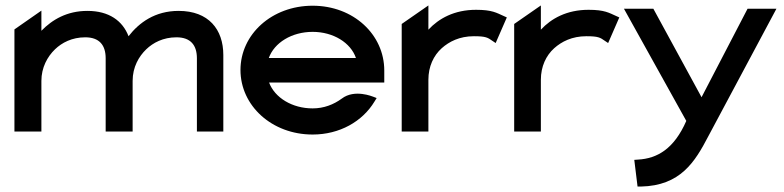

<svg xmlns="http://www.w3.org/2000/svg" viewBox="-20 -483 2879 705"><path d="M368 0H467V-186C467 -237 490 -276 517 -302C542 -326 579 -346 628 -346C680 -346 703 -317 703 -269V0H800V-281C800 -375 746 -443 636 -443C549 -443 491 -400 452 -350C430 -407 380 -443 301 -443C226 -443 172 -411 132 -370V-444L33 -375V0H132V-186C132 -235 154 -275 182 -302C207 -326 244 -346 293 -346C345 -346 368 -317 368 -269Z M1391 -180V-224C1391 -356 1278 -462 1128 -462C978 -462 863 -357 863 -226C863 -95 978 11 1128 11C1227 11 1311 -37 1355 -110L1363 -123L1350 -128C1349 -128 1282 -157 1235 -121C1205 -99 1169 -85 1128 -85C1053 -85 989 -124 968 -180ZM967 -270C987 -326 1051 -366 1128 -366C1204 -366 1268 -326 1287 -270Z M1830 -424C1803 -436 1787 -447 1728 -447C1648 -447 1591 -415 1553 -374V-463L1455 -395V0H1553V-190C1553 -239 1572 -279 1602 -306C1629 -330 1667 -350 1720 -350C1764 -350 1771 -345 1788 -333L1800 -325L1841 -419Z M2243 -424C2216 -436 2200 -447 2141 -447C2061 -447 2004 -415 1966 -374V-463L1868 -395V0H1966V-190C1966 -239 1985 -279 2015 -306C2042 -330 2080 -350 2133 -350C2177 -350 2184 -345 2201 -333L2213 -325L2254 -419Z M2309 104 2321 202H2333C2479 199 2532 111 2581 17L2831 -451H2725L2556 -126L2379 -451H2271L2500 -39C2455 64 2393 99 2323 103Z"/></svg>

Font: Charger
Style: ExBd
Weight: 400
Designer: Jasper
Foundry: Cannot Into Space Fonts
Version: Version 0.99